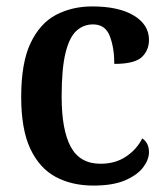

<svg xmlns="http://www.w3.org/2000/svg" viewBox="-20 -568 520 598"><path d="M271 10Q204 10 153.5 -17Q103 -44 74.5 -104.5Q46 -165 46 -266Q46 -373 75.5 -434.5Q105 -496 155 -522Q205 -548 267 -548Q350 -548 397 -519.5Q444 -491 444 -444Q444 -411 421.5 -390Q399 -369 336 -369Q336 -419 322 -455.5Q308 -492 270 -492Q240 -492 218 -472Q196 -452 184 -403Q172 -354 172 -267Q172 -163 200.5 -110.5Q229 -58 293 -58Q340 -58 373.5 -81Q407 -104 423 -137Q444 -123 444 -94Q444 -71 426 -47Q408 -23 370 -6.5Q332 10 271 10Z"/></svg>

Font: Noto Serif Lao SemiCondensed SemiBold
Style: Regular
Weight: 600
Width: 4
Designer: Monotype Design Team
Foundry: Monotype Imaging Inc.
Version: Version 2.003; ttfautohint (v1.8.4.7-5d5b)